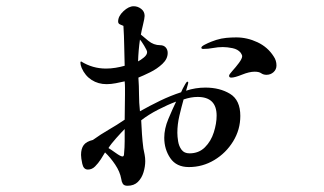

<svg xmlns="http://www.w3.org/2000/svg" viewBox="-20 -579 1040 616"><path d="M380 -165Q370 -155 353 -136Q336 -117 328 -104Q335 -100 351 -88.5Q367 -77 373 -77Q378 -77 378 -86Q380 -106 380 -126Q380 -146 380 -165ZM675 -208Q675 -268 614 -268Q593 -268 569 -260Q562 -235 555.5 -207.5Q549 -180 549 -153Q549 -141 551.5 -125.5Q554 -110 562.5 -98.5Q571 -87 588 -87Q618 -87 637.5 -106.5Q657 -126 666 -154.5Q675 -183 675 -208ZM452 -412Q452 -417 442.5 -432.5Q433 -448 429 -452Q424 -417 423 -382Q431 -386 441.5 -394.5Q452 -403 452 -412ZM751 -207Q751 -163 728 -125.5Q705 -88 667.5 -65.5Q630 -43 586 -43Q546 -43 526.5 -71.5Q507 -100 507 -137Q507 -166 520 -197Q533 -228 545 -253Q518 -243 487 -227Q456 -211 433 -193Q434 -171 435.5 -148.5Q437 -126 440 -103Q442 -93 444 -83Q446 -73 446 -62Q446 -45 440.5 -26.5Q435 -8 422.5 4.5Q410 17 389 17Q378 17 374 10.5Q370 4 369 -5Q365 -28 349.5 -51Q334 -74 317 -90Q312 -81 303.5 -68Q295 -55 285 -45Q275 -35 262 -35Q248 -35 244 -53.5Q240 -72 240 -82Q240 -102 248.5 -113.5Q257 -125 278 -130Q303 -148 329 -163Q355 -178 380 -195Q380 -215 380.5 -235Q381 -255 381 -275Q381 -286 381 -297Q381 -308 380 -318Q367 -315 351.5 -312Q336 -309 322 -309Q295 -309 274 -322.5Q253 -336 242 -361Q238 -371 238 -378Q238 -381 240 -382Q277 -359 320 -359Q335 -359 350.5 -361.5Q366 -364 380 -368Q379 -400 378.5 -432Q378 -464 376 -496Q372 -498 365.5 -500.5Q359 -503 359 -510Q359 -527 376 -543Q393 -559 409 -559Q422 -559 433 -550.5Q444 -542 444 -528Q444 -521 439 -500.5Q434 -480 432 -468Q438 -463 444 -458Q450 -453 456 -448Q473 -434 494 -434Q505 -434 511.5 -427Q518 -420 518 -409Q518 -390 501 -374Q484 -358 461.5 -347Q439 -336 424 -330Q426 -303 426 -276Q426 -249 429 -222Q461 -240 494 -256Q527 -272 561 -283Q562 -286 566 -294Q570 -302 574.5 -309.5Q579 -317 581 -317Q584 -317 584 -314Q584 -312 581 -302Q578 -292 577 -288Q592 -293 607.5 -295.5Q623 -298 639 -298Q685 -298 718 -278Q751 -258 751 -207ZM867 -369Q867 -356 857.5 -347.5Q848 -339 835 -339Q825 -339 818 -344Q811 -349 797 -349Q780 -349 756.5 -339.5Q733 -330 722 -330Q715 -330 715 -336Q715 -340 725.5 -351.5Q736 -363 746.5 -377Q757 -391 757 -399Q757 -401 755 -405Q753 -409 752 -410Q743 -421 726 -424.5Q709 -428 695 -428Q679 -428 663.5 -425Q648 -422 632 -422Q626 -422 626 -426Q626 -430 636.5 -435.5Q647 -441 658.5 -445.5Q670 -450 674 -451Q690 -456 706 -457.5Q722 -459 738 -459Q773 -459 806 -443.5Q839 -428 858 -398Q867 -385 867 -369Z"/></svg>

Font: Kaisei HarunoUmi Medium
Style: Regular
Weight: 500
Designer: Font-Kai, 金井和夫
Foundry: KAZUO KANAI
Version: Version 5.003